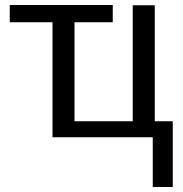

<svg xmlns="http://www.w3.org/2000/svg" viewBox="-20 -549 731 768"><path d="M19 -529H431V-460H278V-64H511V-528H599V-64H671V199H591V0H190V-460H19Z"/></svg>

Font: Libra Sans
Style: Regular
Weight: 400
Foundry: Context Ltd
Version: Version 1.000; ttfautohint (v1.3)